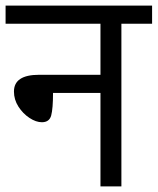

<svg xmlns="http://www.w3.org/2000/svg" viewBox="-30 -668 565 688"><path d="M515 -583H405V0H330V-335H160Q160 -279 153.5 -254.5Q147 -230 120 -230Q99 -230 75.5 -245.5Q52 -261 36 -286Q20 -311 20 -340Q20 -400 110 -400H330V-583H-10V-648H515Z"/></svg>

Font: Madhuban Light
Style: Regular
Weight: 300
Designer: jaikishan Patel
Foundry: MagicType
Version: Version 1.000